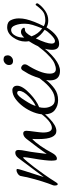

<svg xmlns="http://www.w3.org/2000/svg" viewBox="352 -702 367 1112"><g transform="rotate(-90 536.0 -146.5)"><path d="M25 4Q17 4 17 -14Q17 -20 18 -22Q29 -49 41 -87Q53 -125 65 -174Q66 -181 67.5 -188Q69 -195 73 -214Q74 -216 77 -220Q80 -224 86 -228Q97 -235 106 -235Q113 -235 113 -229Q113 -224 101 -186Q89 -148 66 -77L176 -224Q190 -242 207 -242Q223 -242 223 -224Q223 -217 221.5 -204.5Q220 -192 216 -173Q212 -154 208.5 -125.5Q205 -97 200 -60Q214 -80 235.5 -109.5Q257 -139 287 -177Q302 -196 319 -196Q334 -196 334 -177Q334 -169 332.5 -157.5Q331 -146 329 -130Q327 -114 325.5 -102Q324 -90 324 -82Q324 -30 351 -30Q390 -30 448 -114Q455 -124 458 -124Q463 -124 463 -115Q463 -113 461.5 -110.5Q460 -108 461 -109Q449 -93 436 -77Q423 -61 405 -44Q364 -4 333 -4Q286 -4 286 -108Q286 -116 286 -125Q286 -134 287 -144Q269 -128 247.5 -97.5Q226 -67 206 -29Q191 -1 173 -1Q167 -1 164 -5Q161 -16 161 -33Q161 -46 164 -73.5Q167 -101 174 -140Q177 -158 179 -171Q181 -184 181 -189Q181 -197 178 -197Q170 -190 154.5 -171.5Q139 -153 123 -132Q103 -105 80.5 -73.5Q58 -42 35 -5Q29 4 25 4Z M512 6Q479 6 454 -13Q429 -32 429 -77Q429 -104 441 -135.5Q453 -167 473.5 -195Q494 -223 519 -241Q544 -259 570 -259Q580 -259 587.5 -252Q595 -245 595 -231Q595 -200 548 -156Q529 -138 508.5 -124Q488 -110 471 -104Q467 -91 467 -74Q467 -51 478 -32Q489 -13 513 -13Q543 -13 568 -30Q593 -47 614 -71.5Q635 -96 651 -117Q658 -127 665 -127Q669 -127 669 -123Q669 -121 668 -118.5Q667 -116 666 -114Q649 -90 627 -62Q605 -34 577 -14Q549 6 512 6ZM478 -124Q504 -135 532 -163Q565 -195 565 -219Q565 -231 553 -231Q537 -231 509 -185Q484 -147 478 -124Z M739 -255Q715 -255 715 -279Q715 -291 724 -300Q734 -310 747 -310Q771 -310 771 -286Q771 -274 762 -265Q752 -255 739 -255ZM681 17Q626 17 626 -42Q626 -70 646 -124Q655 -149 664.5 -166.5Q674 -184 684 -199Q690 -208 698 -208Q706 -208 714 -200Q719 -195 719 -187Q719 -180 715 -173Q693 -139 679 -104.5Q665 -70 665 -43Q665 -7 691 -7Q705 -7 723 -14.5Q741 -22 759 -38Q771 -49 784.5 -63Q798 -77 812 -96Q838 -128 838 -128Q843 -128 843 -120Q843 -112 836 -104Q745 17 681 17Z M838 12Q803 12 803 -29Q803 -86 853 -163Q852 -168 851.5 -174Q851 -180 851 -185Q851 -221 875 -255Q899 -289 934 -289Q964 -289 974.5 -268Q985 -247 985 -221Q985 -199 980 -179Q975 -158 965 -132Q955 -106 940 -77Q955 -68 974 -68Q991 -68 1006 -72.5Q1021 -77 1034 -90Q1047 -103 1054.5 -113Q1062 -123 1061 -122Q1063 -124 1065 -124Q1069 -124 1071.5 -119Q1074 -114 1070 -109Q1054 -86 1028.5 -68.5Q1003 -51 973 -51Q950 -51 933 -61Q887 12 838 12ZM927 -86Q940 -118 947 -141Q954 -164 954 -184V-192Q954 -219 945 -242.5Q936 -266 919 -266Q896 -266 883 -238Q874 -219 874 -196V-190Q890 -209 906 -209Q921 -209 928 -199Q931 -195 931 -192Q931 -186 919 -186Q901 -186 881 -148Q895 -109 927 -86ZM854 -12Q867 -12 891 -36Q901 -46 908 -55Q915 -64 919 -72Q885 -95 869 -123Q839 -60 839 -32Q839 -12 854 -12Z"/></g></svg>

Font: Corinthia
Style: Regular
Weight: 400
Designer: Robert E. Leuschke
Foundry: Robert E. Leuschke
Version: Version 1.013; ttfautohint (v1.8.3)